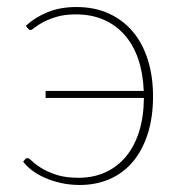

<svg xmlns="http://www.w3.org/2000/svg" viewBox="-20 -521 514 547"><path d="M53.5 -447.5Q79.5 -471.5 115.5 -486.2Q151.5 -501 197.5 -501Q249.5 -501 290 -482.5Q330.5 -464 358.5 -430.8Q386.5 -397.5 401.2 -350.5Q416 -303.5 416 -246.5Q416 -187 401 -140Q386 -93 358.8 -60.5Q331.5 -28 292.8 -11Q254 6 207 6Q178.5 6 153.2 0.2Q128 -5.5 107.2 -14.8Q86.5 -24 70.8 -36Q55 -48 46 -60.5L52 -67.5Q54 -70.5 58.5 -70.5Q62.5 -70.5 71.5 -61.8Q80.5 -53 97.2 -42.5Q114 -32 140 -23.2Q166 -14.5 204 -14.5Q245.5 -14.5 279.5 -29.8Q313.5 -45 338 -74Q362.5 -103 376 -145.2Q389.5 -187.5 390 -242H110V-262H389.5Q387.5 -312.5 373.8 -352.8Q360 -393 335.2 -421.2Q310.5 -449.5 275.5 -464.8Q240.5 -480 196.5 -480Q164 -480 141 -473Q118 -466 102.8 -457.8Q87.5 -449.5 79 -442.5Q70.5 -435.5 67 -435.5Q64.5 -435.5 63 -436.8Q61.5 -438 60 -439.5Z"/></svg>

Font: Lato ExtraLight
Style: Regular
Weight: 275
Designer: Lukasz Dziedzic with Adam Twardoch and Botio Nikoltchev
Foundry: tyPoland Lukasz Dziedzic
Version: Version 2.015; 2015-08-06; http://www.latofonts.com/